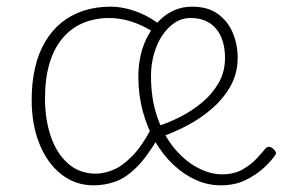

<svg xmlns="http://www.w3.org/2000/svg" viewBox="-20 -539 848 576"><path d="M261 17Q206 17 164 -16Q122 -49 98.5 -107Q75 -165 75 -239Q75 -291 85 -335Q95 -379 115 -413Q135 -447 163.5 -470.5Q192 -494 229.5 -506.5Q267 -519 312 -519Q333 -519 356 -514Q379 -509 403.5 -498.5Q428 -488 453 -470L440 -443Q407 -464 373.5 -474.5Q340 -485 308 -485Q266 -485 230.5 -470.5Q195 -456 169 -426Q143 -396 129 -350.5Q115 -305 115 -243Q115 -182 132 -131Q149 -80 183.5 -49Q218 -18 268 -18Q290 -18 317.5 -28.5Q345 -39 375.5 -69.5Q406 -100 436 -158L456 -128Q421 -68 389 -36.5Q357 -5 325.5 6Q294 17 261 17ZM642 17Q604 17 568 1Q532 -15 500.5 -44.5Q469 -74 445.5 -114.5Q422 -155 408.5 -204.5Q395 -254 395 -310Q395 -344 402.5 -375.5Q410 -407 424.5 -433Q439 -459 459 -478.5Q479 -498 503.5 -508.5Q528 -519 556 -519Q604 -519 634 -497Q664 -475 678.5 -440Q693 -405 693 -366Q693 -320 672.5 -282.5Q652 -245 618 -215Q584 -185 543.5 -163.5Q503 -142 462 -128L448 -159Q482 -169 518 -187Q554 -205 585 -230.5Q616 -256 635.5 -289.5Q655 -323 655 -365Q655 -421 628 -453Q601 -485 552 -485Q526 -485 504.5 -471Q483 -457 467 -433Q451 -409 442 -377.5Q433 -346 433 -311Q433 -241 452.5 -186Q472 -131 504 -93Q536 -55 573.5 -35.5Q611 -16 646 -16Q682 -16 707.5 -30.5Q733 -45 750 -63.5Q767 -82 777 -94Q782 -99 787.5 -98.5Q793 -98 798 -94Q803 -90 806.5 -84.5Q810 -79 805 -73Q794 -56 771 -35Q748 -14 716 1.5Q684 17 642 17Z"/></svg>

Font: Playwrite BR Thin
Style: Regular
Weight: 250
Version: Version 1.003